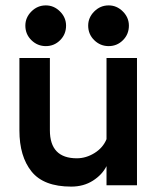

<svg xmlns="http://www.w3.org/2000/svg" viewBox="-20 -687 575 712"><path d="M488 -472V0H375V-71Q359 -39 324.5 -17Q290 5 244 5Q142 5 97 -51Q52 -107 52 -203V-472H165V-204Q165 -100 265 -100Q299 -100 330.5 -119.5Q362 -139 375 -171V-472ZM383 -516Q352 -516 329.5 -538Q307 -560 307 -592Q307 -622 329.5 -644.5Q352 -667 383 -667Q413 -667 435.5 -644.5Q458 -622 458 -592Q458 -560 436 -538Q414 -516 383 -516ZM150 -516Q119 -516 96.5 -538Q74 -560 74 -592Q74 -622 96.5 -644.5Q119 -667 150 -667Q180 -667 202.5 -644.5Q225 -622 225 -592Q225 -560 203 -538Q181 -516 150 -516Z"/></svg>

Font: Lil Grotesk Bold
Style: Regular
Weight: 700
Designer: Bastien Sozeau
Foundry: NBR — Bastien Sozeau
Version: Version 4.002; ttfautohint (v1.8.4.7-5d5b)